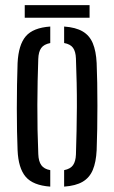

<svg xmlns="http://www.w3.org/2000/svg" viewBox="-20 -708 437 735"><path d="M47.3 -133.1Q45.9 -163.7 45.2 -205.3Q44.4 -247 44.4 -293.1Q44.4 -339.1 45.2 -384.2Q45.9 -429.3 47.3 -466.6Q50.8 -536.5 78.7 -569.1Q106.5 -601.8 172.4 -606.4V-543.2Q148.1 -538.5 137.8 -524.2Q127.4 -509.8 126.5 -482.3Q125.1 -442.4 124.1 -397.9Q123.2 -353.4 123 -306.4Q122.8 -259.4 123.7 -211.8Q124.7 -164.2 126.6 -117.8Q127.6 -90.4 138.1 -75.7Q148.6 -60.9 172.4 -56.7V6.4Q106.4 1.7 78.3 -31.3Q50.2 -64.3 47.3 -133.1ZM225.5 6.4V-56.7Q249.6 -61.4 259.7 -75.9Q269.7 -90.4 270.7 -116.5Q272.2 -161.9 273.1 -207.2Q274.1 -252.5 274.3 -298.3Q274.5 -344.1 273.5 -390.4Q272.6 -436.8 270.7 -484Q269.7 -510.9 259.5 -525Q249.2 -539.1 225.5 -543.3V-606.4Q270 -603.3 296.4 -587.7Q322.9 -572.2 335.3 -542.3Q347.8 -512.5 350 -466.6Q351.4 -432.6 352.2 -390.7Q352.9 -348.7 352.9 -303.8Q352.9 -258.8 352.2 -215Q351.4 -171.2 350 -133.1Q347.7 -87.1 335.2 -57.4Q322.8 -27.8 296.3 -12.2Q269.9 3.3 225.5 6.4ZM74.7 -688.4H322.9V-640H74.7Z"/></svg>

Font: Big Shoulders Stencil Text Thin
Style: Regular
Weight: 100
Designer: Patric King
Foundry: XO Type Co
Version: Version 2.001